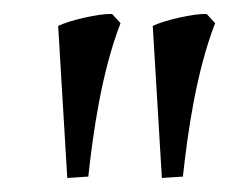

<svg xmlns="http://www.w3.org/2000/svg" viewBox="-20 -686 355 274"><path d="M76 -432 106 -434C113 -498 125 -583 152 -653L140 -666C122 -667 79 -657 63 -649ZM211 -432 241 -434C248 -498 260 -583 287 -653L275 -666C257 -667 214 -657 198 -649Z"/></svg>

Font: Almendra
Style: Regular
Weight: 400
Designer: Ana Sanfelippo
Foundry: Ana Sanfelippo
Version: Version 1.003